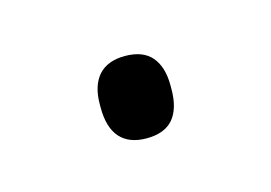

<svg xmlns="http://www.w3.org/2000/svg" viewBox="-31 -347 226 160"><g transform="rotate(-15 82.0 -266.5)"><path d="M82 -230.5Q67 -230.5 59.2 -239.2Q51.5 -248 51.5 -265V-268Q51.5 -284 59.2 -292.8Q67 -301.5 82 -301.5Q97.5 -301.5 105 -292.8Q112.5 -284 112.5 -268V-265Q112.5 -248 105 -239.2Q97.5 -230.5 82 -230.5Z"/></g></svg>

Font: Anek Kannada Medium ExtraLight
Style: Regular
Weight: 250
Version: Version 1.003